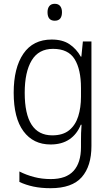

<svg xmlns="http://www.w3.org/2000/svg" viewBox="-20 -750 581 1010"><path d="M252 -542Q309 -542 345.5 -517.5Q382 -493 405 -452H408L416 -532H461V18Q461 124 410 182Q359 240 246 240Q196 240 156 231.5Q116 223 82 207V152Q117 170 158.5 181Q200 192 247 192Q328 192 367 149Q406 106 406 24V-8Q406 -28 406.5 -49.5Q407 -71 409 -94H405Q385 -44 345 -17Q305 10 246 10Q155 10 103.5 -59.5Q52 -129 52 -262Q52 -393 103 -467.5Q154 -542 252 -542ZM259 -493Q183 -493 146.5 -432Q110 -371 110 -262Q110 -38 255 -38Q311 -38 344 -65Q377 -92 391.5 -138Q406 -184 406 -241V-287Q406 -385 372.5 -439Q339 -493 259 -493ZM268 -730Q287 -730 296.5 -718Q306 -706 306 -686Q306 -641 268 -641Q230 -641 230 -686Q230 -706 239.5 -718Q249 -730 268 -730Z"/></svg>

Font: Noto Sans Myanmar SemiCondensed Light
Style: Regular
Weight: 300
Width: 4
Designer: Monotype Design Team
Foundry: Monotype Imaging Inc.
Version: Version 2.107; ttfautohint (v1.8.4.7-5d5b)